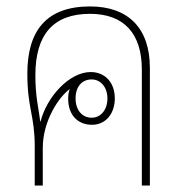

<svg xmlns="http://www.w3.org/2000/svg" viewBox="-20 -577 570 597"><path d="M260 -557C122 -557 65 -479 65 -348C65 -240 88 -219 88 -121V0H113V-117C113 -202 164 -277 197 -300C193 -291 192 -280 192 -270C192 -218 223 -189 266 -189C310 -189 337 -225 337 -271C337 -321 306 -353 262 -353C196 -353 126 -277 106 -199H105C100 -243 90 -274 90 -343C90 -469 145 -534 260 -534C366 -534 421 -472 421 -361V0H446V-366C446 -490 378 -557 260 -557ZM265 -330C293 -330 314 -306 314 -271C314 -235 293 -211 265 -211C236 -211 215 -234 215 -271C215 -309 236 -330 265 -330Z"/></svg>

Font: Noto Sans Thai Looped SemiCondensed Thin
Style: Regular
Weight: 100
Width: 4
Designer: Sasikarn Vongin, Ben Mitchell
Foundry: The Fontpad Ltd
Version: Version 1.001